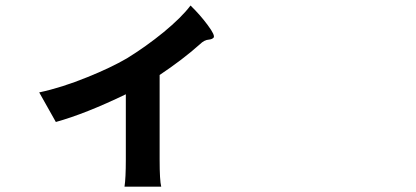

<svg xmlns="http://www.w3.org/2000/svg" viewBox="-20 -622 1540 710"><path d="M440.4 68.4Q445.3 37.1 445.3 -32.2V-273.4Q295.9 -201.2 186.5 -170.9L125 -280.3Q208 -297.9 303.7 -336.9Q388.7 -371.1 449.2 -406.2Q520.5 -450.2 585 -502.9Q651.4 -557.6 684.6 -601.6Q720.7 -566.4 748 -529.3Q777.3 -490.2 769.5 -482.4Q763.7 -476.6 752.9 -475.6Q735.4 -474.6 718.8 -458Q655.3 -401.4 570.3 -344.7V-188.5V-32.2Q570.3 45.9 576.2 68.4Z"/></svg>

Font: Bpmf GenSeki Gothic B
Style: B
Weight: 700
Foundry: But Ko
Version: Version 1.320